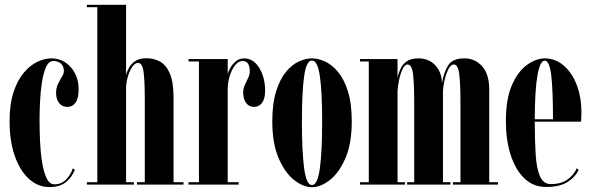

<svg xmlns="http://www.w3.org/2000/svg" viewBox="-20 -770 2466 801"><path d="M186 10.5Q139 10.5 101.5 -23Q64 -56.5 42 -118.2Q20 -180 20 -264.5Q20 -336.5 36.8 -386.5Q53.5 -436.5 80 -467.5Q106.5 -498.5 136.8 -512.5Q167 -526.5 194 -526.5Q242.5 -526.5 275.2 -489.8Q308 -453 308 -397.5Q308 -359.5 295.2 -341.8Q282.5 -324 261 -324Q240 -324 227 -339.5Q214 -355 214 -382.5Q214 -403 222 -419.8Q230 -436.5 238.2 -449.5Q246.5 -462.5 246.5 -472Q246.5 -494.5 234 -505Q221.5 -515.5 202 -515.5Q183.5 -515.5 172.2 -490.5Q161 -465.5 155 -426.8Q149 -388 147 -345.5Q145 -303 145 -268Q145 -227.5 147 -181.2Q149 -135 155.5 -94Q162 -53 174.2 -27Q186.5 -1 207 -1Q238 -1 258.2 -23.8Q278.5 -46.5 283 -67L292.5 -63Q282 -33 256.2 -11.2Q230.5 10.5 186 10.5Z M342.5 0V-10H386V-740H342.5V-750H506V-457Q509 -470 517.5 -486.2Q526 -502.5 543.5 -514.8Q561 -527 591.5 -527Q623 -527 648.5 -512.5Q674 -498 689 -462.2Q704 -426.5 704 -362.5V-10H745.5V0H551.5V-10H584V-356.5Q584 -432.5 579 -470Q574 -507.5 556 -507.5Q543.5 -507.5 532.8 -492.5Q522 -477.5 514.8 -454.5Q507.5 -431.5 506 -408.5V-10H538.5V0Z M766.5 0V-10H810V-513.5H766.5V-523.5H930V-461.5Q932 -470 940.2 -485.5Q948.5 -501 963.2 -513.8Q978 -526.5 998 -526.5Q1037 -526.5 1061.5 -486.8Q1086 -447 1086 -391Q1086 -358.5 1073.5 -341.2Q1061 -324 1039.5 -324Q1018.5 -324 1006.5 -341Q994.5 -358 994.5 -383.5Q994.5 -401 1001.5 -416Q1008.5 -431 1015.2 -444.8Q1022 -458.5 1022 -472Q1022 -515.5 992 -515.5Q975 -515.5 961 -498Q947 -480.5 938.5 -453.5Q930 -426.5 930 -397.5V-10H975.5V0Z M1281.5 11Q1245 11 1206.8 -19.2Q1168.5 -49.5 1142.2 -110.5Q1116 -171.5 1116 -263.5Q1116 -338.5 1132 -389.2Q1148 -440 1173 -470.2Q1198 -500.5 1226.8 -513.5Q1255.5 -526.5 1281.5 -526.5Q1307 -526.5 1335.8 -513.5Q1364.5 -500.5 1390 -470.2Q1415.5 -440 1431.5 -389.2Q1447.5 -338.5 1447.5 -263.5Q1447.5 -171.5 1421.2 -110.5Q1395 -49.5 1356.5 -19.2Q1318 11 1281.5 11ZM1281.5 2Q1305 2 1314.5 -68.2Q1324 -138.5 1324 -263.5Q1324 -386 1314.5 -451.8Q1305 -517.5 1281.5 -517.5Q1258 -517.5 1248.8 -451.8Q1239.5 -386 1239.5 -263.5Q1239.5 -138.5 1248.8 -68.2Q1258 2 1281.5 2Z M1482 0V-10H1518.5V-513.5H1482V-523.5H1638.5V-448Q1643 -465.5 1651.2 -483.8Q1659.5 -502 1677 -514.2Q1694.5 -526.5 1725.5 -526.5Q1769 -526.5 1795.8 -498Q1822.5 -469.5 1824 -423.5Q1831.5 -468.5 1849.8 -497.5Q1868 -526.5 1917.5 -526.5Q1961.5 -526.5 1991.2 -493.8Q2021 -461 2021 -396V-10H2057.5V0H1869.5V-10H1901V-340Q1901 -416 1896.2 -458.5Q1891.5 -501 1873 -501Q1861 -501 1851 -482Q1841 -463 1834.8 -436.2Q1828.5 -409.5 1828 -385.5V-10H1859.5V0H1678.5V-10H1708V-340Q1708 -416 1703.5 -458.5Q1699 -501 1679.5 -501Q1668.5 -501 1659.2 -481Q1650 -461 1644.5 -434.8Q1639 -408.5 1638.5 -389.5V-10H1669.5V0Z M2258 10Q2204.5 10 2167 -26.5Q2129.5 -63 2110 -125Q2090.5 -187 2090.5 -263.5Q2090.5 -358.5 2116.2 -416.2Q2142 -474 2179.8 -500.2Q2217.5 -526.5 2252.5 -526.5Q2295.5 -526.5 2330.2 -497.8Q2365 -469 2385.2 -418Q2405.5 -367 2405.5 -299.5Q2405.5 -280.5 2404 -262.5H2211Q2211 -183.5 2214.8 -125Q2218.5 -66.5 2232.8 -34.2Q2247 -2 2278 -2Q2323 -2 2349.8 -22.8Q2376.5 -43.5 2386 -68L2394 -62Q2382 -33.5 2349.2 -11.8Q2316.5 10 2258 10ZM2252.5 -517Q2233.5 -517 2222.5 -457.5Q2211.5 -398 2211 -272.5H2287Q2287 -393 2279.8 -455Q2272.5 -517 2252.5 -517Z"/></svg>

Font: Imbue 100pt
Style: Bold
Weight: 700
Designer: Tyler Finck
Foundry: Etcetera Type Company
Version: Version 1.102; ttfautohint (v1.8.3)